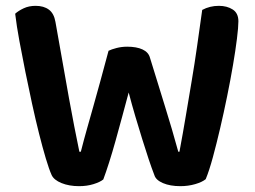

<svg xmlns="http://www.w3.org/2000/svg" viewBox="-20 -632 874 658"><path d="M352 -458Q362 -463 379.5 -467.5Q397 -472 416 -472Q448 -472 468.5 -462.5Q489 -453 494 -434Q509 -386 521.5 -345Q534 -304 546 -265.5Q558 -227 569 -189.5Q580 -152 591 -112H595Q607 -176 617 -236Q627 -296 637 -355Q647 -414 655.5 -474Q664 -534 673 -598Q699 -612 730 -612Q758 -612 777.5 -599.5Q797 -587 797 -559Q797 -539 792 -499Q787 -459 778.5 -409Q770 -359 758.5 -302.5Q747 -246 734.5 -192.5Q722 -139 709.5 -93Q697 -47 685 -18Q673 -8 649 -1Q625 6 598 6Q563 6 538.5 -4.5Q514 -15 509 -32Q500 -55 489.5 -86.5Q479 -118 467.5 -155Q456 -192 444 -232.5Q432 -273 421 -315Q410 -274 398.5 -231.5Q387 -189 376 -149.5Q365 -110 354 -75.5Q343 -41 334 -17Q323 -8 300.5 -1Q278 6 251 6Q217 6 191 -4.5Q165 -15 157 -32Q148 -52 137 -89Q126 -126 114 -173.5Q102 -221 90 -276Q78 -331 67 -385.5Q56 -440 46.5 -491.5Q37 -543 32 -585Q43 -595 61 -603.5Q79 -612 102 -612Q130 -612 147.5 -599Q165 -586 170 -557Q185 -474 196 -410.5Q207 -347 216.5 -295Q226 -243 234.5 -199Q243 -155 252 -112H257Q268 -155 278.5 -192Q289 -229 300 -268Q311 -307 323.5 -352.5Q336 -398 352 -458Z"/></svg>

Font: Baloo Bhaina 2 SemiBold
Style: Regular
Weight: 600
Designer: Yesha Goshar, Manish Minz, Shuchita Grover and Ek Type
Foundry: Ek Type
Version: Version 1.640;hotconv 1.0.111;makeotfexe 2.5.65597; ttfautoh